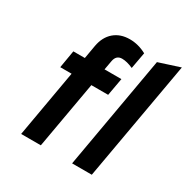

<svg xmlns="http://www.w3.org/2000/svg" viewBox="-164 -864 979 1005"><g transform="rotate(30 325.5 -361.0)"><path d="M96.5 0 167.5 -405H99L117 -511H186.5L200.5 -591.5Q211 -650 248.2 -682Q285.5 -714 342.5 -714Q394 -714 443 -687.5L425 -588.5Q387 -605.5 358 -605.5Q322.5 -605.5 315.5 -566.5L305.5 -511H407.5L388.5 -405H287L215.5 0ZM404.5 0 524 -681 651 -722 523.5 0Z"/></g></svg>

Font: Overpass
Style: Bold Italic
Weight: 700
Italic angle: -10°
Designer: Delve Withrington, Dave Bailey, Thomas Jockin
Foundry: Delve Fonts LLC
Version: Version 4.000; ttfautohint (v1.8.3)